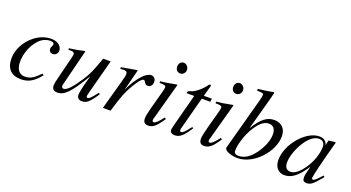

<svg xmlns="http://www.w3.org/2000/svg" viewBox="-49 -1231 3273 1790"><g transform="rotate(20 1588.0 -336.0)"><path d="M350 -107C296 -50 258 -25 205 -25C148 -25 116 -67 116 -139C116 -228 151 -313 207 -372C236 -402 276 -420 316 -420C339 -420 353 -412 353 -400C353 -381 338 -370 338 -352C338 -332 349 -312 377 -312C403 -312 425 -333 425 -360C425 -407 381 -441 320 -441C259 -441 202 -419 153 -380C82 -323 30 -236 30 -143C30 -41 84 11 177 11C252 11 305 -20 366 -97Z M905 -119C854 -52 838 -38 822 -38C815 -38 811 -44 811 -55C811 -67 825 -114 830 -133L909 -432H835C786 -298 772 -260 725 -189C663 -95 617 -42 583 -42C568 -42 563 -52 563 -67C563 -71 565 -80 566 -83L655 -438L651 -441C594 -428 558 -421 501 -414V-400C539 -400 542 -399 551 -394C557 -391 562 -383 562 -376C562 -368 556 -342 548 -309L513 -170C495 -97 486 -61 486 -42C486 -5 504 11 539 11C610 11 660 -42 778 -236C746 -128 733 -61 733 -39C733 -8 751 9 781 9C828 9 854 -11 919 -110Z M1120 -223 1175 -439 1172 -441C1100 -428 1089 -426 1017 -414V-397C1032 -399 1040 -400 1048 -400C1068 -400 1086 -395 1086 -374C1086 -353 1084 -344 1070 -292L989 0H1065C1115 -168 1133 -208 1176 -282C1212 -343 1240 -376 1258 -376C1265 -376 1268 -372 1274 -362C1283 -347 1291 -336 1309 -336C1339 -336 1356 -360 1356 -390C1356 -420 1337 -441 1309 -441C1286 -441 1256 -423 1230 -396C1189 -353 1155 -300 1136 -258Z M1563 -114C1520 -57 1496 -36 1479 -36C1471 -36 1465 -41 1465 -51C1465 -65 1470 -78 1475 -95L1569 -438L1565 -441C1464 -422 1444 -419 1405 -416V-400C1459 -399 1469 -396 1469 -376C1469 -368 1465 -350 1460 -332L1412 -155C1397 -99 1390 -64 1390 -44C1390 -7 1406 11 1439 11C1489 11 1521 -19 1576 -103ZM1605 -599C1605 -628 1582 -654 1555 -654C1528 -654 1508 -632 1508 -601C1508 -569 1527 -548 1556 -548C1582 -548 1605 -571 1605 -599Z M1915 -428H1835L1863 -531C1864 -533 1864 -538 1864 -538C1864 -543 1861 -546 1855 -546C1851 -546 1845 -543 1841 -537C1805 -483 1740 -434 1708 -427C1684 -422 1675 -413 1675 -402C1675 -402 1675 -399 1676 -396H1751L1673 -100C1665 -68 1657 -37 1657 -26C1657 -1 1676 11 1703 11C1755 11 1786 -18 1846 -110L1833 -117C1784 -54 1768 -38 1752 -38C1743 -38 1737 -41 1737 -54C1737 -57 1738 -64 1739 -68L1826 -396H1910Z M2119 -114C2076 -57 2052 -36 2035 -36C2027 -36 2021 -41 2021 -51C2021 -65 2026 -78 2031 -95L2125 -438L2121 -441C2020 -422 2000 -419 1961 -416V-400C2015 -399 2025 -396 2025 -376C2025 -368 2021 -350 2016 -332L1968 -155C1953 -99 1946 -64 1946 -44C1946 -7 1962 11 1995 11C2045 11 2077 -19 2132 -103ZM2161 -599C2161 -628 2138 -654 2111 -654C2084 -654 2064 -632 2064 -601C2064 -569 2083 -548 2112 -548C2138 -548 2161 -571 2161 -599Z M2563 -306C2563 -232 2513 -133 2453 -71C2416 -33 2373 -12 2330 -12C2299 -12 2284 -23 2284 -46C2284 -106 2312 -203 2356 -277C2399 -350 2445 -392 2493 -392C2537 -392 2563 -367 2563 -306ZM2338 -290 2422 -596C2428 -619 2435 -648 2443 -678L2438 -683C2388 -674 2352 -668 2285 -660V-643C2344 -641 2349 -640 2349 -618C2349 -609 2346 -595 2340 -571L2198 -48V-42C2198 -12 2271 11 2328 11C2483 11 2648 -163 2648 -321C2648 -398 2599 -441 2532 -441C2462 -441 2407 -403 2339 -290Z M3040 -361C3040 -290 3010 -204 2963 -136C2933 -93 2886 -38 2836 -38C2800 -38 2776 -57 2776 -112C2776 -175 2811 -264 2853 -327C2895 -388 2939 -419 2984 -419C3019 -419 3040 -396 3040 -361ZM3138 -111 3111 -82C3081 -49 3068 -41 3059 -41C3051 -41 3045 -47 3045 -54C3045 -74 3087 -246 3134 -417C3137 -427 3138 -429 3140 -438L3133 -441L3072 -434L3069 -431L3058 -383C3050 -420 3021 -441 2978 -441C2845 -441 2692 -260 2692 -105C2692 -29 2736 11 2792 11C2862 11 2920 -33 2995 -146C2974 -64 2972 -56 2972 -31C2972 -2 2984 10 3012 10C3052 10 3076 -9 3151 -100Z"/></g></svg>

Font: XITS
Style: Italic
Weight: 400
Italic angle: -16.33°
Designer: MicroPress Inc., with final additions and corrections provided by Coen Hoffman, Elsevier (retired)
Version: Version 1.302